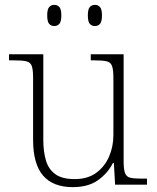

<svg xmlns="http://www.w3.org/2000/svg" viewBox="-20 -759 645 789"><path d="M279 10Q198 10 157 -37.5Q116 -85 116 -184V-439Q116 -473 110.5 -488Q105 -503 88.5 -507Q72 -511 38 -511H17V-536H158V-183Q158 -137 168.5 -100.5Q179 -64 207 -43.5Q235 -23 287 -23Q340 -23 375 -48.5Q410 -74 428 -115Q446 -156 446 -205V-438Q446 -472 440.5 -487.5Q435 -503 418.5 -507Q402 -511 368 -511H353V-536H488V-97Q488 -64 493.5 -48.5Q499 -33 514 -29Q529 -25 558 -25H584V0H453L448 -89H444Q422 -46 382 -18Q342 10 279 10ZM370 -652Q357 -652 349 -661Q341 -670 341 -696Q341 -721 349 -730Q357 -739 370 -739Q383 -739 391 -730Q399 -721 399 -696Q399 -670 391 -661Q383 -652 370 -652ZM203 -652Q190 -652 182 -661Q174 -670 174 -696Q174 -721 182 -730Q190 -739 203 -739Q216 -739 224 -730Q232 -721 232 -696Q232 -670 224 -661Q216 -652 203 -652Z"/></svg>

Font: Noto Serif Khmer ExtraLight
Style: Regular
Weight: 250
Version: Version 2.003